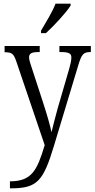

<svg xmlns="http://www.w3.org/2000/svg" viewBox="-20 -786 514 1044"><path d="M203 -619V-606H230C276 -648 343 -721 364 -756V-766H282C265 -721 232 -669 203 -619ZM34 200V238H41C184 238 216 197 274 5L405 -429C424 -493 434 -502 471 -503H474V-536H303V-503H316C357 -502 368 -494 368 -473C368 -457 363 -435 356 -411L294 -198C281 -148 268 -103 260 -67C253 -102 237 -158 215 -226L156 -407C145 -439 138 -461 138 -474C138 -494 150 -503 190 -503H196V-536H5V-502H7C46 -501 54 -495 70 -448L223 3C182 140 153 200 34 200Z"/></svg>

Font: Noto Serif Armenian Condensed Light
Style: Regular
Weight: 300
Width: 3
Designer: Monotype Design Team
Foundry: Monotype Imaging Inc.
Version: Version 2.008